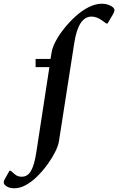

<svg xmlns="http://www.w3.org/2000/svg" viewBox="-145 -770 634 1030"><path d="M-68 240Q-93 240 -109 230Q-125 220 -125 208Q-125 200 -119 190L-94 146H-88L-63 167Q-49 178 -28 178Q4 178 22 145.5Q40 113 50 46L120 -410H46V-454H126L132 -490Q136 -515 153.5 -548.5Q171 -582 199 -617Q227 -652 260.5 -682.5Q294 -713 330.5 -731.5Q367 -750 401 -750Q414 -750 425 -747.5Q436 -745 444 -741Q470 -730 469 -713Q467 -704 462 -695L432 -644H425L403 -660Q374 -681 346 -681Q276 -681 254 -543L171 -11Q167 13 151 45Q135 77 110.5 111Q86 145 56.5 174.5Q27 204 -5 222Q-37 240 -68 240Z"/></svg>

Font: Spectral SemiBold
Style: Italic
Weight: 600
Italic angle: -10°
Designer: Jean-Baptiste Levee
Foundry: Production Type
Version: Version 2.001